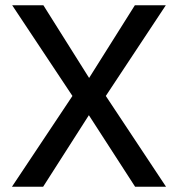

<svg xmlns="http://www.w3.org/2000/svg" viewBox="-20 -710 677 730"><path d="M25.4 0 255.4 -345.2 26.4 -689.9H145L318.8 -413.6L492.7 -689.9H610.4L382.3 -345.2L611.3 0H493.7L317.9 -272L144 0Z"/></svg>

Font: HK Grotesk Medium
Style: Regular
Weight: 500
Designer: Alfredo Marco Pradil and Stefan Peev
Foundry: Hanken Design Co.
Version: Version 1.045;PS 001.045;hotconv 1.0.88;makeotf.lib2.5.64775